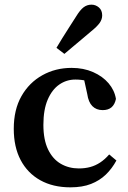

<svg xmlns="http://www.w3.org/2000/svg" viewBox="-20 -789 549 823"><path d="M282 14Q207 14 152.5 -16.5Q98 -47 68.5 -103Q39 -159 39 -237Q39 -319 72 -377Q105 -435 161.5 -466.5Q218 -498 287 -498Q338 -498 379 -480Q420 -462 445.5 -432Q471 -402 477 -365Q472 -341 458 -329Q444 -317 420 -317Q393 -317 376 -334Q359 -351 354 -386L336 -468L398 -425Q375 -437 351.5 -442.5Q328 -448 303 -448Q265 -448 234 -426.5Q203 -405 184.5 -362Q166 -319 166 -254Q166 -190 186 -148.5Q206 -107 240.5 -87Q275 -67 318 -67Q344 -67 366.5 -73Q389 -79 409.5 -92.5Q430 -106 448 -127L479 -101Q460 -66 433.5 -40.5Q407 -15 370 -0.5Q333 14 282 14ZM222 -584Q234 -604 246.5 -624.5Q259 -645 274 -668Q289 -691 306 -718Q323 -746 338 -757.5Q353 -769 372 -769Q390 -769 404 -757Q418 -745 418 -723Q418 -706 407 -690.5Q396 -675 371 -655Q348 -635 328.5 -619Q309 -603 291.5 -588Q274 -573 256 -558Z"/></svg>

Font: Source Serif 4 18pt SemiBold
Style: Regular
Weight: 600
Designer: Frank Grießhammer
Foundry: Adobe Systems Incorporated
Version: Version 4.004;hotconv 1.0.116;makeotfexe 2.5.65601